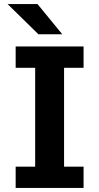

<svg xmlns="http://www.w3.org/2000/svg" viewBox="-20 -930 490 950"><path d="M57.5 0V-105.5H154V-594.5H57.5V-700H393.5V-594.5H297V-105.5H393.5V0ZM170 -760.5 17.5 -910H165.5L288 -760.5Z"/></svg>

Font: Trispace Condensed SemiBold
Style: Regular
Weight: 600
Width: 3
Designer: Tyler Finck
Foundry: Etcetera Type Company
Version: Version 1.210; ttfautohint (v1.8.3)